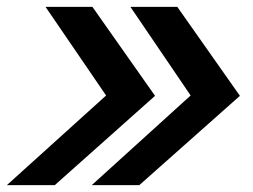

<svg xmlns="http://www.w3.org/2000/svg" viewBox="-40 -541 739 561"><path d="M228 0 517 -262 341 -521H478L661 -261L367 0ZM-20 0 270 -262 93 -521H230L413 -261L120 0Z"/></svg>

Font: Red Hat Display
Style: Bold Italic
Weight: 700
Italic angle: -12°
Designer: Pentagram, MCKL
Foundry: Pentagram, MCKL
Version: Version 1.023; ttfautohint (v1.8.3)